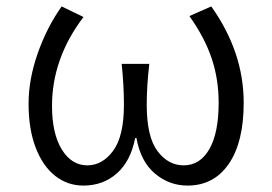

<svg xmlns="http://www.w3.org/2000/svg" viewBox="-20 -565 847 598"><path d="M69 -242Q69 -318 97.5 -399Q126 -480 172 -545L240 -512Q142 -383 142 -235Q142 -149 172.5 -99.5Q203 -50 252 -50Q299 -50 332.5 -95.5Q366 -141 366 -239Q366 -297 359 -366H445Q437 -297 437 -239Q437 -139 470.5 -94.5Q504 -50 552 -50Q603 -50 632 -100.5Q661 -151 661 -245Q661 -318 639.5 -382.5Q618 -447 570 -515L638 -545Q739 -403 739 -245Q739 -122 692.5 -54.5Q646 13 564 13Q507 13 462.5 -24.5Q418 -62 405 -135H401Q387 -63 344 -25Q301 13 240 13Q190 13 151.5 -17.5Q113 -48 91 -105.5Q69 -163 69 -242Z"/></svg>

Font: Nebula Sans Book
Style: Regular
Weight: 400
Designer: Paul D. Hunt for Adobe (as Source Sans)
Foundry: Nebula Entertainment & Broadcasting LLC
Version: Version 1.010